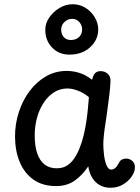

<svg xmlns="http://www.w3.org/2000/svg" viewBox="-20 -878 662 907"><path d="M51 -234Q51 -293 69 -348.5Q87 -404 120 -448Q153 -492 197.5 -517.5Q242 -543 295 -543Q325 -543 355.5 -533.5Q386 -524 415 -501Q420 -523 429.5 -532.5Q439 -542 455 -542Q475 -542 489 -529.5Q503 -517 502 -494Q501 -463 495 -417.5Q489 -372 483 -327Q481 -313 477 -287.5Q473 -262 470.5 -237Q468 -212 468 -197Q468 -178 471 -149.5Q474 -121 482.5 -99Q491 -77 505 -77Q516 -77 525 -85Q534 -93 542 -109Q547 -120 556.5 -124.5Q566 -129 576 -129Q587 -129 597 -123.5Q607 -118 612.5 -108.5Q618 -99 617 -85Q617 -66 602 -44Q587 -22 561 -6.5Q535 9 502 9Q474 9 452 -3Q430 -15 416 -37.5Q402 -60 397 -92Q367 -48 331 -23.5Q295 1 245 1Q181 1 138 -29.5Q95 -60 73 -113Q51 -166 51 -234ZM144 -238Q144 -189 155.5 -154.5Q167 -120 190 -101.5Q213 -83 248 -83Q276 -83 296 -95.5Q316 -108 331 -130Q346 -152 357 -181Q367 -206 374.5 -236Q382 -266 387 -298.5Q392 -331 395 -362Q398 -393 400 -419Q376 -439 348.5 -449.5Q321 -460 299 -460Q263 -460 234.5 -441.5Q206 -423 185.5 -391.5Q165 -360 154.5 -320.5Q144 -281 144 -238ZM308 -620Q257 -620 225 -654.5Q193 -689 194 -739Q194 -768 212.5 -795Q231 -822 260.5 -840Q290 -858 323 -858Q357 -858 384 -841Q411 -824 427.5 -796.5Q444 -769 444 -739Q444 -690 406 -655Q368 -620 308 -620ZM315 -689Q338 -689 353 -702.5Q368 -716 368 -739Q368 -759 354.5 -774Q341 -789 321 -789Q300 -789 284.5 -774Q269 -759 269 -739Q269 -716 281.5 -702.5Q294 -689 315 -689Z"/></svg>

Font: Playpen Sans Arabic
Style: Regular
Weight: 400
Designer: Azza Alameddine, Laura Meseguer, Veronika Burian, José Scaglione
Foundry: TypeTogether
Version: Version 2.000